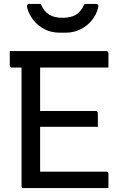

<svg xmlns="http://www.w3.org/2000/svg" viewBox="-20 -961 640 981"><path d="M30 -700H523Q527 -700 529 -698.5Q531 -697 532.5 -695Q534 -693 534 -689V-616H185V-394H469Q473 -394 475 -392.5Q477 -391 478.5 -389Q480 -387 480 -383V-313H185V-84H523Q528 -84 531 -81Q534 -78 534 -73V0H101Q98 0 96 -0.5Q94 -1 92.5 -2.5Q91 -4 90.5 -6Q90 -8 90 -11V-616H41Q38 -616 35.5 -617.5Q33 -619 31.5 -621.5Q30 -624 30 -627ZM412 -941H468Q478 -941 481 -936Q484 -931 481 -920Q472 -885 448.5 -856.5Q425 -828 391 -811Q357 -794 315 -794H285Q243 -794 209 -811Q175 -828 152 -856.5Q129 -885 119 -920Q117 -931 119.5 -936Q122 -941 132 -941H188Q205 -902 231.5 -886Q258 -870 300 -870Q342 -870 368.5 -886Q395 -902 412 -941Z"/></svg>

Font: Code D OnePiece
Style: Regular
Weight: 400
Version: Version 1.085; ttfautohint (v1.8.4.7-5d5b);Nerd Fonts 3.0.2